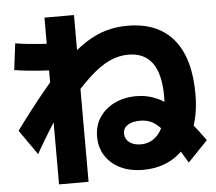

<svg xmlns="http://www.w3.org/2000/svg" viewBox="-57 -856 1115 991"><g transform="rotate(-5 500.0 -360.0)"><path d="M648 35Q581 35 531.5 11Q482 -13 454 -56Q426 -99 426 -156Q426 -212 454 -255Q482 -298 532 -322.5Q582 -347 646 -347Q704 -347 756.5 -322.5Q809 -298 864.5 -241.5Q920 -185 989 -89L886 18Q842 -56 811 -103Q780 -150 755 -175Q730 -200 706.5 -209.5Q683 -219 654 -219Q613 -219 589.5 -203.5Q566 -188 566 -160Q566 -132 588.5 -114.5Q611 -97 648 -97Q692 -97 724 -124.5Q756 -152 772.5 -204.5Q789 -257 789 -332Q789 -449 747.5 -506.5Q706 -564 623 -564Q573 -564 523.5 -541Q474 -518 415 -463Q356 -408 277 -311L245 -304Q212 -255 179 -201.5Q146 -148 115 -93L25 -222Q109 -336 178 -419.5Q247 -503 305 -559.5Q363 -616 416.5 -650Q470 -684 522.5 -698.5Q575 -713 631 -713Q788 -713 869.5 -615.5Q951 -518 951 -332Q951 -218 914.5 -136Q878 -54 810 -9.5Q742 35 648 35ZM209 72V-792H362V72ZM287 -516Q258 -516 226 -517.5Q194 -519 160 -521.5Q126 -524 93 -527.5Q60 -531 30 -536L47 -673Q77 -668 110 -664.5Q143 -661 176.5 -658.5Q210 -656 242.5 -654.5Q275 -653 304 -653Z"/></g></svg>

Font: M PLUS 2 ExtraBold
Style: Regular
Weight: 800
Version: Version 1.001